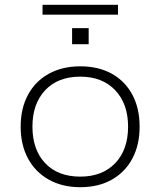

<svg xmlns="http://www.w3.org/2000/svg" viewBox="-20 -771 668 799"><path d="M314 8Q239 8 183 -23.5Q127 -55 96.5 -111.5Q66 -168 66 -244Q66 -320 96.5 -376.5Q127 -433 183 -464Q239 -495 314 -495Q390 -495 445.5 -464Q501 -433 531 -376.5Q561 -320 561 -244Q561 -168 531 -111.5Q501 -55 445.5 -23.5Q390 8 314 8ZM314 -36Q406 -36 459.5 -92Q513 -148 513 -244Q513 -339 459.5 -395.5Q406 -452 314 -452Q221 -452 168 -395.5Q115 -339 115 -244Q115 -148 168 -92Q221 -36 314 -36ZM157 -710V-751H471V-710ZM280 -587V-654H349V-587Z"/></svg>

Font: Nunito Sans 10pt SemiExpanded ExtraLight
Style: Regular
Weight: 250
Width: 6
Designer: Vernon Adams
Foundry: Vernon Adams
Version: Version 3.101;gftools[0.9.27]